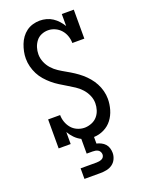

<svg xmlns="http://www.w3.org/2000/svg" viewBox="-175 -825 850 1127"><g transform="rotate(-20 250.0 -261.5)"><path d="M150 220V154H250Q258 154 266.5 152.5Q275 151 282.5 147.5Q290 144 294.5 137Q299 130 299 121Q299 113 295 105Q291 97 283.5 92.5Q276 88 267.5 86.5Q259 85 250 85H213V-7Q191 -18 173.5 -36Q156 -54 144 -75V0H69V-181H144Q144 -159 151.5 -137.5Q159 -116 173 -99Q187 -82 207.5 -72.5Q228 -63 250 -62H259Q280 -63 300.5 -71.5Q321 -80 335 -96.5Q349 -113 355.5 -134Q362 -155 362 -176Q362 -202 351.5 -225.5Q341 -249 324 -268Q307 -287 285.5 -301Q264 -315 242 -328Q220 -341 198.5 -354.5Q177 -368 157.5 -384.5Q138 -401 121 -420.5Q104 -440 92.5 -462.5Q81 -485 74.5 -510Q68 -535 68 -561Q68 -583 72.5 -604.5Q77 -626 85 -647Q93 -668 106 -686Q119 -704 136.5 -717Q154 -730 176 -736.5Q198 -743 220 -743Q241 -743 261.5 -737.5Q282 -732 299.5 -720.5Q317 -709 331 -693.5Q345 -678 356 -660V-735H431V-554H356Q356 -576 348.5 -598Q341 -620 326 -637Q311 -654 290 -663.5Q269 -673 247 -673Q225 -673 205 -664.5Q185 -656 172 -639Q159 -622 152.5 -601.5Q146 -581 146 -559Q146 -534 156 -510Q166 -486 183 -467Q200 -448 221.5 -434Q243 -420 265.5 -407.5Q288 -395 309.5 -381Q331 -367 350.5 -350.5Q370 -334 386.5 -314.5Q403 -295 415 -272.5Q427 -250 433.5 -225Q440 -200 440 -175Q440 -142 430.5 -109Q421 -76 401 -49.5Q381 -23 350.5 -8Q320 7 287 8V49Q301 52 315 59Q329 66 339 77Q349 88 353.5 103Q358 118 358 133Q358 152 349.5 170.5Q341 189 325 200.5Q309 212 289.5 216Q270 220 250 220Z"/></g></svg>

Font: Iosevka Curly Slab
Style: Regular
Weight: 400
Monospace: yes
Designer: Belleve Invis
Foundry: Belleve Invis
Version: Version 22.1.2; ttfautohint (v1.8.4)